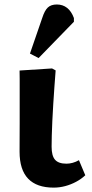

<svg xmlns="http://www.w3.org/2000/svg" viewBox="-20 -844 419 878"><path d="M225.5 14Q148 14 108.8 -26.8Q69.5 -67.5 69.5 -150.5Q69.5 -177 69.7 -210.5Q70 -244 70 -281.2Q70 -318.5 70 -355.2Q70 -392 70 -425Q70 -458 70 -483.3Q70 -508.5 69.5 -521.5L218 -531L234.5 -522Q231.5 -486 228.8 -446.5Q226 -407 223.5 -367.3Q221 -327.5 219.3 -290.8Q217.5 -254 216.8 -224Q216 -194 216 -173Q216 -131.5 231.8 -113.5Q247.5 -95.5 284 -95.5Q298 -95.5 312.5 -99.5Q327 -103.5 341 -111.5L370 -42.5Q352 -25.5 328.3 -12.8Q304.5 0 278.3 7Q252 14 225.5 14ZM156.5 -578.5 117 -599 173 -761.5Q184 -796 198.8 -809.8Q213.5 -823.5 240 -823.5Q267 -823.5 286.8 -808Q306.5 -792.5 318 -761.5V-744.5Z"/></svg>

Font: Literata Variable Black
Style: Regular
Weight: 900
Designer: Latin by Veronika Burian and Jose Scaglione. Greek by Irene Vlachou. Cyrillic by Vera Evstafieva.
Foundry: TypeTogether
Version: Version 3.021